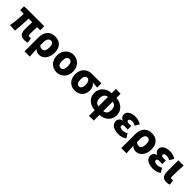

<svg xmlns="http://www.w3.org/2000/svg" viewBox="464 -2590 4661 4661"><g transform="rotate(45 2795.0 -259.0)"><path d="M602 14C647 14 686 5 708 -4L687 -135C671 -132 656 -130 646 -130C613 -130 595 -141 595 -181C595 -204 595 -333 602 -430H708V-569H105L19 -562V-430H142C142 -307 130 -152 101 0L280 10C295 -138 308 -296 308 -430H432C431 -338 427 -219 427 -187C427 -67 471 14 602 14Z M801 202H981C977 120 973 38 968 -48C1007 -1 1061 14 1108 14C1228 14 1344 -98 1344 -294C1344 -477 1242 -583 1076 -583C918 -583 801 -487 801 -270ZM1066 -132C1033 -132 1001 -139 968 -174V-287C968 -378 1010 -438 1069 -438C1131 -438 1162 -391 1162 -291C1162 -177 1118 -132 1066 -132Z M1705 14C1850 14 1983 -96 1983 -285C1983 -473 1850 -583 1705 -583C1560 -583 1427 -473 1427 -285C1427 -96 1560 14 1705 14ZM1705 -130C1638 -130 1609 -190 1609 -285C1609 -379 1638 -439 1705 -439C1772 -439 1801 -379 1801 -285C1801 -190 1772 -130 1705 -130Z M2333 14C2487 14 2596 -87 2596 -249C2596 -333 2564 -400 2509 -432V-437C2568 -435 2607 -430 2669 -423V-569H2341C2198 -569 2062 -474 2062 -278C2062 -89 2183 14 2333 14ZM2335 -130C2278 -130 2244 -183 2244 -278C2244 -384 2279 -425 2335 -425C2394 -425 2427 -355 2427 -268C2427 -180 2393 -130 2335 -130Z M3015 -124C2939 -128 2892 -183 2892 -285C2892 -386 2939 -441 3015 -446ZM3015 202H3178V8C3337 -1 3483 -103 3483 -285C3483 -466 3338 -569 3178 -577V-720H3015V-577C2856 -569 2710 -466 2710 -285C2710 -103 2856 -1 3015 8ZM3178 -446C3254 -441 3301 -386 3301 -285C3301 -183 3253 -128 3178 -124Z M3832 14C3903 14 3969 1 4043 -52L3973 -164C3931 -132 3882 -122 3850 -122C3776 -122 3737 -143 3737 -181C3737 -219 3761 -232 3816 -232C3847 -232 3882 -229 3915 -227V-353C3889 -351 3858 -349 3834 -349C3786 -349 3760 -363 3760 -394C3760 -426 3793 -447 3844 -447C3886 -447 3930 -435 3967 -411L4032 -525C3975 -562 3902 -583 3834 -583C3704 -583 3586 -533 3586 -419C3586 -374 3614 -320 3672 -301V-296C3604 -279 3563 -239 3563 -163C3563 -45 3685 14 3832 14Z M4122 202H4302C4298 120 4294 38 4289 -48C4328 -1 4382 14 4429 14C4549 14 4665 -98 4665 -294C4665 -477 4563 -583 4397 -583C4239 -583 4122 -487 4122 -270ZM4387 -132C4354 -132 4322 -139 4289 -174V-287C4289 -378 4331 -438 4390 -438C4452 -438 4483 -391 4483 -291C4483 -177 4439 -132 4387 -132Z M5017 14C5088 14 5154 1 5228 -52L5158 -164C5116 -132 5067 -122 5035 -122C4961 -122 4922 -143 4922 -181C4922 -219 4946 -232 5001 -232C5032 -232 5067 -229 5100 -227V-353C5074 -351 5043 -349 5019 -349C4971 -349 4945 -363 4945 -394C4945 -426 4978 -447 5029 -447C5071 -447 5115 -435 5152 -411L5217 -525C5160 -562 5087 -583 5019 -583C4889 -583 4771 -533 4771 -419C4771 -374 4799 -320 4857 -301V-296C4789 -279 4748 -239 4748 -163C4748 -45 4870 14 5017 14Z M5481 14C5531 14 5559 5 5584 -6L5563 -137C5552 -132 5537 -130 5528 -130C5495 -130 5479 -141 5479 -179C5479 -269 5487 -439 5492 -569H5312V-185C5312 -66 5349 14 5481 14Z"/></g></svg>

Font: Noto Sans TC Black
Style: Regular
Weight: 900
Designer: Ryoko NISHIZUKA 西塚涼子 (kana, bopomofo & ideographs); Paul D. Hunt (Latin, Greek & Cyrillic); Sandoll Communications 산돌커뮤니
Foundry: Adobe
Version: Version 2.004;hotconv 1.0.118;makeotfexe 2.5.65603